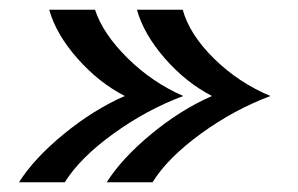

<svg xmlns="http://www.w3.org/2000/svg" viewBox="-20 -457 611 394"><path d="M356 -260Q281 -232 212.5 -182.5Q144 -133 113 -83H19Q50 -132 111 -182Q172 -232 236 -260Q182 -288 138.5 -337.5Q95 -387 81 -437H175Q191 -388 241.5 -338Q292 -288 356 -260ZM535 -260Q460 -232 392 -182.5Q324 -133 293 -83H199Q230 -132 290.5 -182Q351 -232 415 -260Q361 -288 318 -337.5Q275 -387 261 -437H355Q369 -386 419.5 -336.5Q470 -287 535 -260Z"/></svg>

Font: KoHo
Style: Bold Italic
Weight: 700
Italic angle: -10°
Version: Version 1.000; ttfautohint (v1.6)